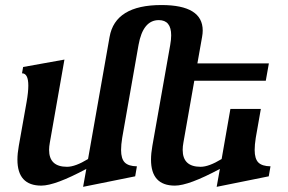

<svg xmlns="http://www.w3.org/2000/svg" viewBox="-20 -723 1137 758"><path d="M835.4 14.6 848.1 -56.2Q725.1 9.8 670.4 9.8Q576.2 9.8 576.2 -92.8Q576.2 -117.2 581.5 -147L651.9 -544.9Q655.8 -566.4 655.8 -583.5Q655.8 -643.6 606.9 -643.6Q544.4 -643.6 526.9 -545.4L462.4 -178.7Q458 -151.4 458 -130.9Q458 -96.2 472.7 -81.5Q487.3 -66.9 520.5 -66.4L513.7 -26.9L308.1 14.6L320.8 -56.2Q197.8 9.8 143.1 9.8Q48.8 9.8 48.8 -92.8Q48.8 -117.2 54.2 -147L85 -320.3Q91.8 -359.4 91.8 -384.8Q91.8 -433.6 66.9 -433.6L71.3 -458.5L234.4 -487.8L176.8 -160.2Q173.8 -144.5 173.8 -131.3Q173.8 -64.5 244.6 -64.5Q277.3 -64.5 327.6 -95.2L412.6 -577.1Q434.6 -703.1 617.2 -703.1Q780.3 -703.1 780.3 -602.5Q780.3 -590.8 777.8 -577.1L759.3 -472.7H1041.5L1029.3 -404.3H747.1L704.1 -160.2Q701.2 -144.5 701.2 -131.3Q701.2 -64.5 772 -64.5Q804.7 -64.5 855 -95.2L889.6 -293H1009.8L989.7 -178.7Q985.4 -151.4 985.4 -130.9Q985.4 -96.2 1000 -81.5Q1014.6 -66.9 1047.9 -66.4L1041 -26.9Z"/></svg>

Font: Kelvinch
Style: Bold Italic
Weight: 700
Italic angle: -10°
Designer: Paul James Miller
Foundry: High-Logic / Made with FontCreator
Version: Version 3.30 September 23, 2016